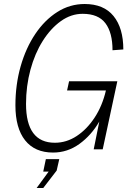

<svg xmlns="http://www.w3.org/2000/svg" viewBox="-20 -746 640 959"><path d="M245 16Q154 16 105.5 -45Q57 -106 57 -220Q57 -323 83 -414.5Q109 -506 156 -576Q203 -646 266 -686Q329 -726 403 -726Q498 -726 547 -666Q596 -606 596 -499L542 -495Q542 -583 506.5 -630Q471 -677 393 -677Q335 -677 284 -640.5Q233 -604 193.5 -541.5Q154 -479 132 -397.5Q110 -316 110 -227Q110 -33 254 -33Q312 -33 363 -66.5Q414 -100 452.5 -158.5Q491 -217 509 -294H315L325 -340H566L493 0H448L476 -139Q436 -70 376.5 -27Q317 16 245 16ZM163 193 223 111H196L209 49H276L263 106L196 193Z"/></svg>

Font: Geist Mono ExtraLight
Style: Italic
Weight: 200
Italic angle: -12°
Monospace: yes
Designer: Basement.studio, Andrés Briganti, Mateo Zaragoza
Foundry: Basement.studio, Vercel, Andrés Briganti, Guido Ferreyra, Mateo Zaragoza
Version: Version 1.500; ttfautohint (v1.8.4.7-5d5b)